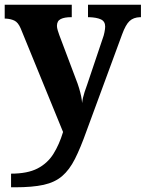

<svg xmlns="http://www.w3.org/2000/svg" viewBox="-20 -556 619 816"><path d="M27 182Q97 182 139.5 160Q182 138 207 98Q232 58 248 5L68 -435Q57 -461 41 -468.5Q25 -476 4 -477H0V-536H285V-483H282Q254 -483 238 -475Q222 -467 222 -446Q222 -438 225.5 -426.5Q229 -415 232 -407L301 -224Q311 -199 316.5 -180Q322 -161 325 -146.5Q328 -132 329 -118Q331 -139 339.5 -165Q348 -191 351 -198L417 -394Q421 -404 424 -419Q427 -434 427 -443Q427 -465 409 -473.5Q391 -482 358 -483H354V-536H579V-483H575Q547 -482 530.5 -466.5Q514 -451 499 -410L348 0Q322 73 298.5 119.5Q275 166 244 192.5Q213 219 165.5 229.5Q118 240 44 240H27Z"/></svg>

Font: Noto Serif Vithkuqi
Style: Bold
Weight: 700
Version: Version 1.005